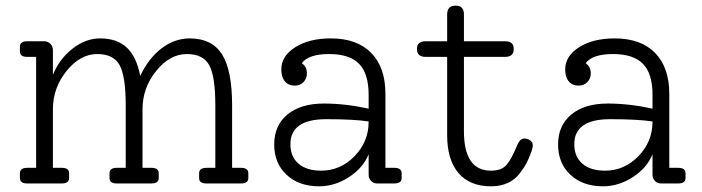

<svg xmlns="http://www.w3.org/2000/svg" viewBox="-20 -645 2467 675"><path d="M827 -55Q853 -55 853 -36V-19Q853 0 827 0H706Q680 0 680 -19V-36Q680 -55 706 -55H737V-275Q737 -377 715.5 -416Q694 -455 637 -455Q577 -455 529 -395.5Q481 -336 481 -261V-55H512Q538 -55 538 -36V-19Q538 0 512 0H391Q365 0 365 -19V-36Q365 -55 391 -55H422V-275Q422 -377 400.5 -416Q379 -455 322 -455Q262 -455 214 -395.5Q166 -336 166 -261V-55H197Q223 -55 223 -36V-19Q223 0 197 0H76Q50 0 50 -19V-36Q50 -55 76 -55H107V-445H76Q50 -445 50 -464V-481Q50 -500 76 -500H135Q148 -500 157 -491Q166 -482 166 -469V-382Q189 -438 235 -474Q281 -510 332 -510Q391 -510 425.5 -478Q460 -446 473 -378Q502 -440 548 -475Q594 -510 647 -510Q725 -510 760.5 -454Q796 -398 796 -275V-55Z M1366 -55Q1392 -55 1392 -36V-19Q1392 0 1366 0H1306Q1293 0 1284.5 -9Q1276 -18 1276 -31V-103Q1257 -55 1207 -22.5Q1157 10 1102 10Q1031 10 987.5 -30.5Q944 -71 944 -137Q944 -204 990.5 -242.5Q1037 -281 1119 -281Q1194 -281 1276 -263V-312Q1276 -386 1242.5 -420.5Q1209 -455 1137 -455Q1065 -455 1041 -423Q1059 -410 1059 -387Q1059 -369 1047 -356.5Q1035 -344 1017 -344Q994 -344 981.5 -359Q969 -374 969 -401Q969 -448 1018 -479Q1067 -510 1143 -510Q1235 -510 1285 -459Q1335 -408 1335 -315V-55ZM1109 -45Q1177 -45 1226.5 -96Q1276 -147 1276 -217V-218Q1224 -226 1127 -226Q1001 -226 1001 -138Q1001 -94 1029.5 -69.5Q1058 -45 1109 -45Z M1823 -158Q1835 -158 1844 -151.5Q1853 -145 1853 -135Q1853 -124 1846 -106Q1838 -85 1830.5 -70.5Q1823 -56 1806.5 -34.5Q1790 -13 1764.5 -1.5Q1739 10 1706 10Q1632 10 1592 -36.5Q1552 -83 1552 -170V-445H1477Q1446 -445 1446 -472V-474Q1446 -500 1477 -500H1552V-594Q1552 -625 1581 -625H1583Q1611 -625 1611 -594V-500H1755Q1786 -500 1786 -474V-472Q1786 -445 1755 -445H1611V-184Q1611 -45 1706 -45Q1743 -45 1760.5 -65Q1778 -85 1798 -134Q1808 -158 1823 -158Z M2364 -55Q2390 -55 2390 -36V-19Q2390 0 2364 0H2304Q2291 0 2282.5 -9Q2274 -18 2274 -31V-103Q2255 -55 2205 -22.5Q2155 10 2100 10Q2029 10 1985.5 -30.5Q1942 -71 1942 -137Q1942 -204 1988.5 -242.5Q2035 -281 2117 -281Q2192 -281 2274 -263V-312Q2274 -386 2240.5 -420.5Q2207 -455 2135 -455Q2063 -455 2039 -423Q2057 -410 2057 -387Q2057 -369 2045 -356.5Q2033 -344 2015 -344Q1992 -344 1979.5 -359Q1967 -374 1967 -401Q1967 -448 2016 -479Q2065 -510 2141 -510Q2233 -510 2283 -459Q2333 -408 2333 -315V-55ZM2107 -45Q2175 -45 2224.5 -96Q2274 -147 2274 -217V-218Q2222 -226 2125 -226Q1999 -226 1999 -138Q1999 -94 2027.5 -69.5Q2056 -45 2107 -45Z"/></svg>

Font: Solway Light
Style: Regular
Weight: 300
Designer: Mariya V. Pigoulevskaya
Foundry: The Northern Block Ltd.
Version: Version 1.000;hotconv 1.0.109;makeotfexe 2.5.65596